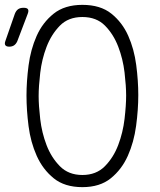

<svg xmlns="http://www.w3.org/2000/svg" viewBox="-39 -760 659 790"><path d="M32 -590Q27 -579 19 -573.5Q11 -568 -1 -568Q-13 -568 -17 -574Q-21 -580 -17 -591L22 -703Q27 -716 35.5 -722Q44 -728 58 -728Q72 -728 76 -722Q80 -716 75 -703ZM300 -40Q357 -40 392.5 -76Q428 -112 447.5 -163.5Q467 -215 473.5 -271Q480 -327 480 -367Q480 -406 473.5 -461.5Q467 -517 447.5 -568Q428 -619 393 -654.5Q358 -690 300 -690Q242 -690 207 -654Q172 -618 152.5 -567Q133 -516 126.5 -460Q120 -404 120 -365Q120 -326 126.5 -270Q133 -214 152.5 -163Q172 -112 207.5 -76Q243 -40 300 -40ZM300 10Q227 10 182 -26.5Q137 -63 112 -119Q87 -175 78.5 -241Q70 -307 70 -367Q70 -425 78.5 -490.5Q87 -556 111.5 -611.5Q136 -667 181.5 -703.5Q227 -740 300 -740Q374 -740 419 -704Q464 -668 488.5 -613Q513 -558 521.5 -492.5Q530 -427 530 -369Q530 -309 521 -242Q512 -175 487 -119Q462 -63 417 -26.5Q372 10 300 10Z"/></svg>

Font: Maple Mono Thin
Style: Regular
Weight: 250
Monospace: yes
Designer: subframe7536
Version: Version 7.000